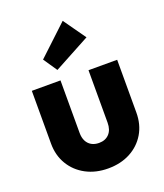

<svg xmlns="http://www.w3.org/2000/svg" viewBox="-142 -857 822 963"><g transform="rotate(-20 269.5 -376.0)"><path d="M269.5 11Q203.2 11 151.6 -16.5Q100 -44 70.8 -92.7Q41.5 -141.3 41.5 -204.4V-486H194.5V-206Q194.5 -180.9 203.4 -162.8Q212.4 -144.7 229.4 -134.8Q246.5 -125 269.7 -125Q304 -125 324 -146.5Q344 -168.1 344 -206V-486H497V-204.5Q497 -140.5 468 -92Q439 -43.5 387.8 -16.2Q336.6 11 269.5 11ZM198 -540.5 148 -614 307 -763 391 -644.5Z"/></g></svg>

Font: Outfit Thin
Style: Regular
Weight: 100
Designer: Rodrigo Fuenzalida
Foundry: fragTYPE
Version: Version 1.000